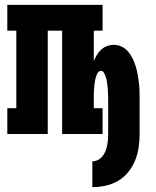

<svg xmlns="http://www.w3.org/2000/svg" viewBox="-20 -550 640 788"><path d="M359 218V112Q371 112 382 106.5Q393 101 400.5 91.5Q408 82 412.5 71Q417 60 419.5 48Q422 36 423 24Q424 12 424 0V-143Q424 -151 423.5 -159Q423 -167 423 -174.5Q423 -182 422 -190Q421 -198 420 -206Q419 -214 417.5 -221.5Q416 -229 413.5 -236.5Q411 -244 406.5 -251.5Q402 -259 394 -259Q386 -259 381.5 -251.5Q377 -244 374.5 -236.5Q372 -229 370.5 -221.5Q369 -214 368 -206Q367 -198 366.5 -190Q366 -182 365.5 -174.5Q365 -167 365 -159Q365 -151 365 -143V-106H401V0H235V-424H176V0H10V-106H47V-424H10V-530H401V-424H365V-299Q370 -312 377.5 -324.5Q385 -337 395.5 -346.5Q406 -356 419.5 -361Q433 -366 447 -366Q464 -366 479.5 -358.5Q495 -351 506 -338Q517 -325 524.5 -309.5Q532 -294 537 -277.5Q542 -261 545 -244.5Q548 -228 550 -211Q552 -194 552.5 -177Q553 -160 553 -143V0Q553 28 549 55.5Q545 83 534.5 108.5Q524 134 506.5 156Q489 178 465 192Q441 206 414 212Q387 218 359 218Z"/></svg>

Font: Iosevka Slab Heavy Extended
Style: Regular
Weight: 900
Width: 7
Monospace: yes
Designer: Belleve Invis
Foundry: Belleve Invis
Version: Version 11.1.0; ttfautohint (v1.8.3)